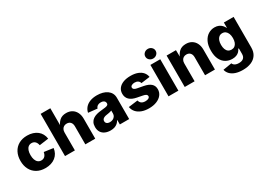

<svg xmlns="http://www.w3.org/2000/svg" viewBox="-10 -1709 3938 2864"><g transform="rotate(-30 1958.5 -277.0)"><path d="M306.6 10.3Q222.2 10.3 160.9 -24.7Q99.6 -59.6 66.7 -122.6Q33.7 -185.5 33.7 -268.6Q33.7 -352.5 66.7 -415.5Q99.6 -478.5 160.9 -513.4Q222.2 -548.3 306.6 -548.3Q359.4 -548.3 402.8 -534.4Q446.3 -520.5 479.2 -494.9Q512.2 -469.2 532.2 -432.6Q552.2 -396 558.1 -351.1L400.4 -329.1Q396.5 -350.1 388.7 -366.5Q380.9 -382.8 369.4 -394.3Q357.9 -405.8 342.8 -411.9Q327.6 -418 308.6 -418Q276.4 -418 253.4 -400.1Q230.5 -382.3 218.5 -349.1Q206.5 -315.9 206.5 -269.5Q206.5 -223.6 218.5 -190.2Q230.5 -156.7 253.4 -138.4Q276.4 -120.1 308.6 -120.1Q327.6 -120.1 343 -126.2Q358.4 -132.3 370.1 -144Q381.8 -155.8 389.6 -173.1Q397.5 -190.4 400.9 -211.4L558.6 -189.9Q553.2 -144 533.2 -107.2Q513.2 -70.3 480.2 -43.9Q447.3 -17.6 403.3 -3.7Q359.4 10.3 306.6 10.3Z M815.4 -306.2V0H645.5V-727.5H812.5V-402.8H798.8Q819.8 -468.8 863 -508.5Q906.2 -548.3 978.5 -548.3Q1035.6 -548.3 1077.6 -523.2Q1119.6 -498 1142.8 -451.9Q1166 -405.8 1166 -343.8V0H995.6V-310.1Q995.6 -356 972.4 -381.8Q949.2 -407.7 907.7 -407.7Q880.4 -407.7 859.6 -395.8Q838.9 -383.8 827.1 -361.3Q815.4 -338.9 815.4 -306.2Z M1428.7 9.8Q1377 9.8 1336.2 -8.1Q1295.4 -25.9 1272.5 -61.3Q1249.5 -96.7 1249.5 -150.4Q1249.5 -195.3 1265.4 -226.3Q1281.2 -257.3 1309.6 -276.6Q1337.9 -295.9 1374.3 -305.9Q1410.6 -315.9 1452.1 -319.3Q1498.5 -323.7 1526.9 -328.1Q1555.2 -332.5 1568.1 -341.8Q1581.1 -351.1 1581.1 -367.7V-369.6Q1581.1 -388.2 1572.3 -400.9Q1563.5 -413.6 1547.1 -420.7Q1530.8 -427.7 1507.3 -427.7Q1483.9 -427.7 1465.8 -420.7Q1447.8 -413.6 1436.3 -400.9Q1424.8 -388.2 1420.4 -371.1L1265.6 -387.7Q1275.4 -436 1306.6 -472.2Q1337.9 -508.3 1388.9 -528.3Q1439.9 -548.3 1509.8 -548.3Q1561 -548.3 1605.2 -536.4Q1649.4 -524.4 1681.9 -501.2Q1714.4 -478 1732.4 -444.3Q1750.5 -410.6 1750.5 -366.7V0H1589.8V-75.7H1585.9Q1570.8 -47.9 1548.6 -28.8Q1526.4 -9.8 1496.6 0Q1466.8 9.8 1428.7 9.8ZM1480.5 -103Q1509.3 -103 1532.2 -114.3Q1555.2 -125.5 1568.8 -145.8Q1582.5 -166 1582.5 -192.9V-244.1Q1575.2 -240.7 1564.5 -237.3Q1553.7 -233.9 1541 -231.2Q1528.3 -228.5 1514.9 -226.3Q1501.5 -224.1 1488.8 -222.2Q1464.4 -218.8 1446.8 -210.4Q1429.2 -202.1 1419.9 -189.2Q1410.6 -176.3 1410.6 -158.2Q1410.6 -140.1 1419.7 -127.9Q1428.7 -115.7 1444.3 -109.4Q1460 -103 1480.5 -103Z M2089.8 10.7Q2019.5 10.7 1965.6 -9.5Q1911.6 -29.8 1878.2 -67.4Q1844.7 -105 1835.9 -157.7L1995.6 -178.2Q2004.4 -144 2028.6 -126.2Q2052.7 -108.4 2094.7 -108.4Q2130.4 -108.4 2150.6 -120.8Q2170.9 -133.3 2170.9 -153.8Q2170.9 -171.9 2154.5 -183.3Q2138.2 -194.8 2104.5 -201.2L2009.8 -219.7Q1929.7 -234.9 1889.4 -274.2Q1849.1 -313.5 1849.1 -376Q1849.1 -430.2 1878.4 -468.5Q1907.7 -506.8 1961.2 -527.6Q2014.6 -548.3 2087.9 -548.3Q2156.7 -548.3 2207.8 -529.5Q2258.8 -510.7 2289.6 -475.8Q2320.3 -440.9 2328.1 -392.6L2177.2 -372.6Q2170.9 -399.9 2148.4 -415.5Q2126 -431.2 2091.3 -431.2Q2060.1 -431.2 2039.3 -418.9Q2018.6 -406.7 2018.6 -385.7Q2018.6 -369.1 2032.2 -356.9Q2045.9 -344.7 2079.1 -338.4L2183.6 -318.8Q2264.6 -303.7 2304.2 -267.8Q2343.8 -231.9 2343.8 -172.9Q2343.8 -117.2 2311 -75.9Q2278.3 -34.7 2221.2 -12Q2164.1 10.7 2089.8 10.7Z M2428.2 0V-541H2598.1V0ZM2513.2 -602.5Q2476.1 -602.5 2450.2 -626.5Q2424.3 -650.4 2424.3 -685.1Q2424.3 -719.7 2450.2 -743.7Q2476.1 -767.6 2513.2 -767.6Q2550.3 -767.6 2576.2 -743.7Q2602.1 -719.7 2602.1 -685.1Q2602.1 -650.4 2576.2 -626.5Q2550.3 -602.5 2513.2 -602.5Z M2877.4 -306.2V0H2707.5V-541H2868.7L2871.1 -402.8H2860.8Q2881.8 -468.8 2925 -508.5Q2968.3 -548.3 3040.5 -548.3Q3097.7 -548.3 3139.6 -523.2Q3181.6 -498 3204.6 -451.9Q3227.5 -405.8 3227.5 -343.8V0H3057.6V-310.1Q3057.6 -356 3034.4 -381.8Q3011.2 -407.7 2969.7 -407.7Q2942.4 -407.7 2921.6 -395.8Q2900.9 -383.8 2889.2 -361.3Q2877.4 -338.9 2877.4 -306.2Z M3588.9 214.8Q3516.1 214.8 3462.9 196.3Q3409.7 177.7 3377.4 144.3Q3345.2 110.8 3335.9 66.9L3485.8 42Q3490.7 57.1 3503.7 69.3Q3516.6 81.5 3537.6 88.9Q3558.6 96.2 3588.4 96.2Q3639.2 96.2 3666.7 72.3Q3694.3 48.3 3694.3 -1V-94.7H3683.6Q3672.9 -69.3 3653.1 -49.3Q3633.3 -29.3 3604 -18.1Q3574.7 -6.8 3535.2 -6.8Q3474.1 -6.8 3424.3 -35.6Q3374.5 -64.5 3345.2 -123.3Q3315.9 -182.1 3315.9 -271.5Q3315.9 -363.8 3346.2 -425.3Q3376.5 -486.8 3426.3 -517.6Q3476.1 -548.3 3534.7 -548.3Q3576.7 -548.3 3606.9 -534.4Q3637.2 -520.5 3657.7 -498.3Q3678.2 -476.1 3689.9 -450.7H3693.8V-541H3861.8V-14.6Q3861.8 61.5 3827.4 112.8Q3793 164.1 3731.7 189.5Q3670.4 214.8 3588.9 214.8ZM3591.8 -132.8Q3624.5 -132.8 3647.5 -149.4Q3670.4 -166 3682.9 -197.5Q3695.3 -229 3695.3 -272.5Q3695.3 -316.4 3682.9 -348.4Q3670.4 -380.4 3647.5 -397.9Q3624.5 -415.5 3591.8 -415.5Q3559.1 -415.5 3536.4 -397.7Q3513.7 -379.9 3502 -347.9Q3490.2 -315.9 3490.2 -272.5Q3490.2 -229 3502 -197.5Q3513.7 -166 3536.4 -149.4Q3559.1 -132.8 3591.8 -132.8Z"/></g></svg>

Font: Inter 17pt ExtraBold
Style: Regular
Weight: 800
Version: Version 4.001;git-66647c0bb